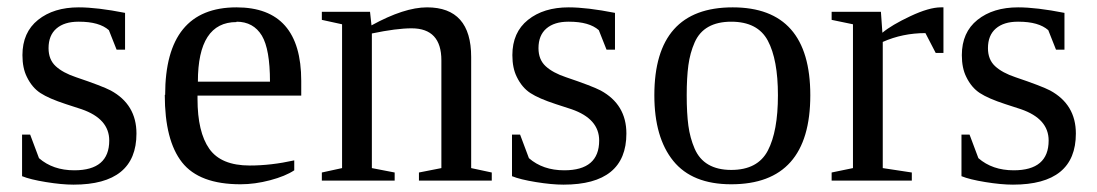

<svg xmlns="http://www.w3.org/2000/svg" viewBox="-20 -491 2983 522"><path d="M195 -432H193Q155 -432 133.5 -413.5Q112 -395 112 -360Q112 -329 131.5 -311Q151 -293 187 -281Q258 -257 281 -245Q351 -207 351 -128Q351 11 180 11Q148 11 105 4Q62 -3 40 -12V-125H62L86 -61Q124 -28 182 -28Q277 -28 277 -109Q277 -168 202 -194L159 -208Q113 -223 90 -238Q67 -253 53 -282Q41 -306 41 -341Q41 -403 83.5 -437Q126 -471 194 -471Q244 -471 320 -456V-356H297L276 -409Q250 -432 195 -432Z M428 -233H429Q429 -471 623 -471Q799 -471 799 -271V-231H517V-222Q517 -132 549 -86.5Q581 -41 659 -41Q717 -41 780 -55V-28Q756 -12 714.5 -1Q673 10 634 10Q522 10 475 -49.5Q428 -109 428 -233ZM623 -432V-431Q518 -431 518 -269H714Q714 -357 692 -394Q669 -432 623 -432Z M1180 -327Q1180 -414 1099 -414Q1058 -414 991 -400V-34L1053 -22V0H855V-22L910 -34V-425L855 -437V-459H986L990 -422Q1079 -471 1141 -471Q1261 -471 1261 -336V-34L1317 -22V0H1119V-22L1180 -34Z M1527 -432H1525Q1487 -432 1465.5 -413.5Q1444 -395 1444 -360Q1444 -329 1463.5 -311Q1483 -293 1519 -281Q1590 -257 1613 -245Q1683 -207 1683 -128Q1683 11 1512 11Q1480 11 1437 4Q1394 -3 1372 -12V-125H1394L1418 -61Q1456 -28 1514 -28Q1609 -28 1609 -109Q1609 -168 1534 -194L1491 -208Q1445 -223 1422 -238Q1399 -253 1385 -282Q1373 -306 1373 -341Q1373 -403 1415.5 -437Q1458 -471 1526 -471Q1576 -471 1652 -456V-356H1629L1608 -409Q1582 -432 1527 -432Z M1972 -471Q2183 -471 2183 -232Q2183 10 1968 10Q1862 10 1810.5 -53.5Q1759 -117 1759 -232Q1759 -471 1972 -471ZM2095 -232Q2095 -329 2067.5 -380.5Q2040 -432 1968 -432Q1931 -432 1906 -418Q1881 -404 1868.5 -375.5Q1856 -347 1851.5 -313.5Q1847 -280 1847 -232Q1847 -183 1851.5 -149.5Q1856 -116 1868.5 -87Q1881 -58 1906 -43.5Q1931 -29 1968 -29Q2040 -29 2067.5 -81.5Q2095 -134 2095 -232Z M2379 -402Q2404 -423 2455 -447Q2506 -471 2538 -471H2545V-347H2524L2496 -401Q2434 -401 2380 -377V-34L2459 -22V0H2241V-22L2299 -34V-425L2241 -437V-459H2375Z M2749 -432H2747Q2709 -432 2687.5 -413.5Q2666 -395 2666 -360Q2666 -329 2685.5 -311Q2705 -293 2741 -281Q2812 -257 2835 -245Q2905 -207 2905 -128Q2905 11 2734 11Q2702 11 2659 4Q2616 -3 2594 -12V-125H2616L2640 -61Q2678 -28 2736 -28Q2831 -28 2831 -109Q2831 -168 2756 -194L2713 -208Q2667 -223 2644 -238Q2621 -253 2607 -282Q2595 -306 2595 -341Q2595 -403 2637.5 -437Q2680 -471 2748 -471Q2798 -471 2874 -456V-356H2851L2830 -409Q2804 -432 2749 -432Z"/></svg>

Font: Libra Serif Modern
Style: Regular
Weight: 400
Designer: Stefan Peev, Context Ltd
Foundry: Stefan Peev, Context Ltd
Version: Version 1.000